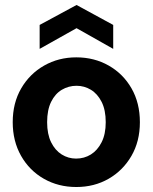

<svg xmlns="http://www.w3.org/2000/svg" viewBox="-20 -738 612 770"><path d="M286 12Q214 12 156 -21Q98 -54 64.5 -113Q31 -172 31 -248Q31 -325 65 -383.5Q99 -442 157 -475Q215 -508 286 -508Q358 -508 416 -475Q474 -442 507.5 -383.5Q541 -325 541 -248Q541 -171 507 -112.5Q473 -54 415.5 -21Q358 12 286 12ZM285 -102Q318 -102 344.5 -118.5Q371 -135 387.5 -167.5Q404 -200 404 -248Q404 -297 387.5 -329.5Q371 -362 344.5 -378Q318 -394 287 -394Q255 -394 228 -378Q201 -362 185 -329.5Q169 -297 169 -248Q169 -200 185 -167.5Q201 -135 227.5 -118.5Q254 -102 285 -102ZM139 -542V-638L287 -718L434 -638V-542L287 -625Z"/></svg>

Font: DM Sans 36pt
Style: Bold
Weight: 700
Version: Version 4.004;gftools[0.9.30]